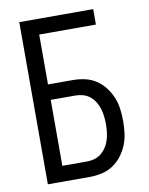

<svg xmlns="http://www.w3.org/2000/svg" viewBox="-83 -796 666 857"><g transform="rotate(-10 250.0 -367.5)"><path d="M64 0V-735H399V-665H142V-439H254Q282 -439 309 -433Q336 -427 359 -412Q382 -397 399 -375Q416 -353 426.5 -327.5Q437 -302 440.5 -274.5Q444 -247 444 -220Q444 -192 440.5 -164.5Q437 -137 426.5 -111.5Q416 -86 399 -64Q382 -42 359 -27Q336 -12 309 -6Q282 0 254 0ZM254 -70Q272 -70 289 -75Q306 -80 319.5 -91.5Q333 -103 342.5 -118Q352 -133 357 -150Q362 -167 364 -184.5Q366 -202 366 -220Q366 -237 364 -254.5Q362 -272 357 -289Q352 -306 342.5 -321.5Q333 -337 319.5 -348Q306 -359 289 -364Q272 -369 254 -369H142V-70Z"/></g></svg>

Font: Iosevka
Style: Regular
Weight: 400
Monospace: yes
Designer: Belleve Invis
Foundry: Belleve Invis
Version: Version 33.2.3; ttfautohint (v1.8.4)